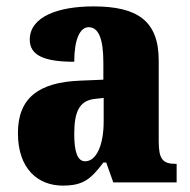

<svg xmlns="http://www.w3.org/2000/svg" viewBox="-20 -570 594 600"><path d="M176 10C239 10 263 -9 303 -62H312L334 0H532V-58H528C488 -58 476 -74 476 -128V-381C476 -506 408 -550 272 -550C164 -550 73 -519 73 -446C73 -397 118 -377 212 -377C212 -447 230 -485 257 -485C288 -485 303 -449 303 -374V-321L231 -318C101 -313 36 -264 36 -154C36 -42 99 10 176 10ZM246 -66C222 -66 212 -96 212 -151C212 -221 228 -256 277 -261L304 -264V-191C304 -116 281 -66 246 -66Z"/></svg>

Font: Noto Serif Myanmar Condensed Black
Style: Regular
Weight: 900
Width: 3
Designer: Ben Mitchell and the Monotype Design Team
Foundry: Monotype Imaging Inc.
Version: Version 2.106